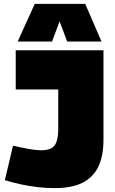

<svg xmlns="http://www.w3.org/2000/svg" viewBox="-20 -959 593 989"><path d="M5 -31 47 -208Q78 -202 104 -196.5Q130 -191 152.5 -188Q175 -185 192 -185Q224 -185 243 -194.5Q262 -204 271 -228.5Q280 -253 280 -296V-498H61V-700H513V-239Q513 -156 486.5 -100.5Q460 -45 404.5 -17.5Q349 10 262 10Q219 10 175.5 5Q132 0 89.5 -9Q47 -18 5 -31ZM71 -745 159 -939H419L503 -745H326L287 -849L248 -745Z"/></svg>

Font: Georama ExtraCondensed Thin Black
Style: Regular
Weight: 900
Version: Version 1.001